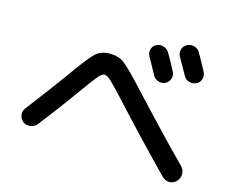

<svg xmlns="http://www.w3.org/2000/svg" viewBox="-101 -920 1202 1005"><g transform="rotate(15 500.0 -417.0)"><path d="M639.6 -730.5Q658.2 -740.2 678.7 -733.9Q699.2 -727.5 710 -710Q744.1 -650.4 759.8 -619.1Q769.5 -601.6 762.7 -581.5Q755.9 -561.5 738.3 -552.7Q719.7 -543.9 699.7 -550.8Q679.7 -557.6 669.9 -576.2Q668.9 -578.1 649.9 -613.3Q630.9 -648.4 621.1 -665Q611.3 -681.6 616.7 -701.7Q622.1 -721.7 639.6 -730.5ZM866.2 -751Q900.4 -691.4 916 -660.2Q925.8 -642.6 919.9 -622.1Q914.1 -601.6 895 -592.8Q876 -584 856 -589.8Q835.9 -595.7 826.2 -615.2L775.4 -705.1Q765.6 -722.7 771 -742.2Q776.4 -761.7 795.4 -772Q814.5 -782.2 835.4 -775.9Q856.4 -769.5 866.2 -751ZM73.2 -161.1Q56.6 -174.8 53.7 -195.8Q50.8 -216.8 64.5 -234.4Q96.7 -275.4 154.8 -353.5Q212.9 -431.6 220.7 -442.4Q310.5 -569.3 340.3 -597.2Q370.1 -625 418 -625Q465.8 -625 497.6 -601.1Q529.3 -577.1 627.9 -469.7Q802.7 -281.2 928.7 -154.3Q945.3 -137.7 945.8 -114.3Q946.3 -90.8 930.2 -73.7Q914.1 -56.6 891.6 -56.6Q869.1 -56.6 852.5 -73.2Q692.4 -236.3 548.8 -393.6Q480.5 -467.8 457 -489.7Q433.6 -511.7 418 -511.7Q406.2 -511.7 386.2 -488.3Q366.2 -464.8 314.5 -392.6Q234.4 -280.3 148.4 -170.9Q134.8 -154.3 112.3 -151.4Q89.8 -148.4 73.2 -161.1Z"/></g></svg>

Font: Rounded Mgen+ 1mn medium
Style: Regular
Weight: 500
Designer: [Source Han Sans]
Ryoko NISHIZUKA  (kana & ideographs); Paul D. Hunt (Latin, Greek & Cyrillic); Wenlong ZHANG  (bopomofo
Version: Version 1.059.20150602